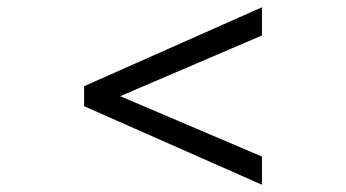

<svg xmlns="http://www.w3.org/2000/svg" viewBox="-20 -597 946 525"><path d="M210 -306.6V-361.3L696.3 -577.1V-500L308.6 -334L696.3 -168.9V-91.8Z"/></svg>

Font: Padauk Grand Pro
Style: Regular
Weight: 400
Designer: Debbi Hosken
Foundry: SIL
Version: Version 2.8.2